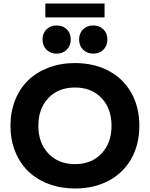

<svg xmlns="http://www.w3.org/2000/svg" viewBox="-20 -1072 860 1102"><path d="M410.2 9.8Q327.6 9.8 258.8 -16.4Q189.9 -42.5 141.8 -89.1Q93.8 -135.7 66.9 -202.9Q40 -270 40 -350.1Q40 -430.2 66.9 -497.3Q93.8 -564.5 141.8 -611.1Q189.9 -657.7 258.8 -683.8Q327.6 -710 410.2 -710Q520 -710 604 -665.3Q688 -620.6 733.9 -538.8Q779.8 -457 779.8 -350.1Q779.8 -243.2 733.9 -161.4Q688 -79.6 604 -34.9Q520 9.8 410.2 9.8ZM258.1 -190.4Q315.9 -129.9 410.2 -129.9Q504.4 -129.9 562.3 -190.4Q620.1 -251 620.1 -350.1Q620.1 -449.2 562.5 -509.5Q504.9 -569.8 410.2 -569.8Q315.4 -569.8 257.8 -509.5Q200.2 -449.2 200.2 -350.1Q200.2 -251 258.1 -190.4ZM246.6 -903.3Q269 -925.8 305.2 -925.8Q341.3 -925.8 363.8 -903.3Q386.2 -880.9 386.2 -845.2Q386.2 -809.6 363.5 -786.9Q340.8 -764.2 305.2 -764.2Q269.5 -764.2 246.8 -786.9Q224.1 -809.6 224.1 -845.2Q224.1 -880.9 246.6 -903.3ZM456.5 -903.3Q479 -925.8 515.1 -925.8Q551.3 -925.8 573.7 -903.3Q596.2 -880.9 596.2 -845.2Q596.2 -809.6 573.5 -786.9Q550.8 -764.2 515.1 -764.2Q479.5 -764.2 456.8 -786.9Q434.1 -809.6 434.1 -845.2Q434.1 -880.9 456.5 -903.3ZM240.2 -972.2V-1051.8H580.1V-972.2Z"/></svg>

Font: Gully
Style: Bold
Weight: 700
Designer: jaikishan Patel
Foundry: MagicType
Version: Version 1.000;Glyphs 3.2 (3242)